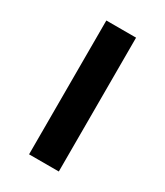

<svg xmlns="http://www.w3.org/2000/svg" viewBox="-133 -555 530 615"><g transform="rotate(30 131.5 -247.5)"><path d="M76.5 0V-495H186.5V0Z"/></g></svg>

Font: Geologica EX
Style: Regular
Weight: 400
Designer: Sindre Bremnes, Frode Helland
Foundry: Monokrom Skriftforlag AS
Version: Version 1.010;gftools[0.9.28]